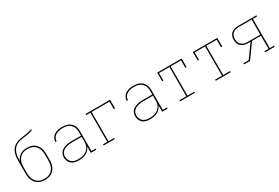

<svg xmlns="http://www.w3.org/2000/svg" viewBox="68 -1763 4063 2798"><g transform="rotate(-30 2100.0 -363.5)"><path d="M300 8Q272 8 244 2.5Q216 -3 191.5 -17Q167 -31 148.5 -52.5Q130 -74 118.5 -100Q107 -126 102.5 -154Q98 -182 98 -210V-312Q98 -336 98 -360.5Q98 -385 98 -409Q98 -439 99.5 -468.5Q101 -498 107.5 -527Q114 -556 127 -582.5Q140 -609 160 -630.5Q180 -652 206.5 -666Q233 -680 261.5 -687.5Q290 -695 319.5 -698.5Q349 -702 378 -706.5Q407 -711 436 -718Q465 -725 492 -735V-716Q467 -706 440.5 -699.5Q414 -693 387 -688.5Q360 -684 332.5 -681.5Q305 -679 278.5 -673Q252 -667 227 -655Q202 -643 182 -624.5Q162 -606 149 -581.5Q136 -557 129 -530.5Q122 -504 120 -476.5Q118 -449 118 -422Q118 -421 118 -420Q118 -419 118 -417Q129 -444 147.5 -466.5Q166 -489 190.5 -503.5Q215 -518 243 -524Q271 -530 300 -530Q328 -530 356 -524.5Q384 -519 408.5 -505Q433 -491 451.5 -469.5Q470 -448 481.5 -422Q493 -396 497.5 -368Q502 -340 502 -312V-210Q502 -182 497.5 -154Q493 -126 481.5 -100Q470 -74 451.5 -52.5Q433 -31 408.5 -17Q384 -3 356 2.5Q328 8 300 8ZM300 -11Q325 -11 350.5 -16Q376 -21 398 -34Q420 -47 436.5 -67Q453 -87 463 -110.5Q473 -134 477 -159.5Q481 -185 481 -210V-312Q481 -337 477 -362.5Q473 -388 463 -411.5Q453 -435 436.5 -455Q420 -475 398 -488Q376 -501 351 -506Q326 -511 300 -511Q275 -511 249.5 -506Q224 -501 202 -488Q180 -475 163.5 -455Q147 -435 137 -411.5Q127 -388 123 -362.5Q119 -337 119 -312V-210Q119 -185 123 -159.5Q127 -134 137 -110.5Q147 -87 163.5 -67Q180 -47 202 -34Q224 -21 249.5 -16Q275 -11 300 -11Z M869 8Q848 8 826.5 5.5Q805 3 785 -5Q765 -13 748 -26.5Q731 -40 720 -58Q709 -76 703.5 -97Q698 -118 698 -139Q698 -164 706.5 -188.5Q715 -213 732.5 -231Q750 -249 772.5 -260Q795 -271 819.5 -278Q844 -285 869 -287Q894 -289 919 -289H1073V-355Q1073 -377 1068.5 -399.5Q1064 -422 1053 -442Q1042 -462 1025 -477.5Q1008 -493 987 -502.5Q966 -512 943.5 -515.5Q921 -519 898 -519Q878 -519 858.5 -517Q839 -515 820 -509Q801 -503 783.5 -493Q766 -483 753 -468Q740 -453 732.5 -434Q725 -415 725 -395H704Q705 -417 712.5 -438.5Q720 -460 734.5 -477.5Q749 -495 768.5 -507Q788 -519 809.5 -526Q831 -533 853.5 -535.5Q876 -538 898 -538Q924 -538 949 -534Q974 -530 997.5 -519.5Q1021 -509 1040 -492Q1059 -475 1071.5 -452.5Q1084 -430 1089 -405Q1094 -380 1094 -355V-19H1164V0H1073V-106Q1061 -78 1039 -54.5Q1017 -31 989.5 -17Q962 -3 931 2.5Q900 8 869 8ZM872 -11Q897 -11 922.5 -15Q948 -19 971.5 -28.5Q995 -38 1015 -54Q1035 -70 1048.5 -91.5Q1062 -113 1067.5 -138.5Q1073 -164 1073 -189V-270H919Q897 -270 874.5 -268.5Q852 -267 830.5 -261.5Q809 -256 788.5 -246.5Q768 -237 751.5 -221.5Q735 -206 727 -184.5Q719 -163 719 -141Q719 -112 730.5 -85Q742 -58 764.5 -40.5Q787 -23 815.5 -17Q844 -11 872 -11Z M1289 0V-19H1360V-511H1289V-530H1702V-385H1681V-511H1380V-19H1476V0Z M2069 8Q2048 8 2026.5 5.5Q2005 3 1985 -5Q1965 -13 1948 -26.5Q1931 -40 1920 -58Q1909 -76 1903.5 -97Q1898 -118 1898 -139Q1898 -164 1906.5 -188.5Q1915 -213 1932.5 -231Q1950 -249 1972.5 -260Q1995 -271 2019.5 -278Q2044 -285 2069 -287Q2094 -289 2119 -289H2273V-355Q2273 -377 2268.5 -399.5Q2264 -422 2253 -442Q2242 -462 2225 -477.5Q2208 -493 2187 -502.5Q2166 -512 2143.5 -515.5Q2121 -519 2098 -519Q2078 -519 2058.5 -517Q2039 -515 2020 -509Q2001 -503 1983.5 -493Q1966 -483 1953 -468Q1940 -453 1932.5 -434Q1925 -415 1925 -395H1904Q1905 -417 1912.5 -438.5Q1920 -460 1934.5 -477.5Q1949 -495 1968.5 -507Q1988 -519 2009.5 -526Q2031 -533 2053.5 -535.5Q2076 -538 2098 -538Q2124 -538 2149 -534Q2174 -530 2197.5 -519.5Q2221 -509 2240 -492Q2259 -475 2271.5 -452.5Q2284 -430 2289 -405Q2294 -380 2294 -355V-19H2364V0H2273V-106Q2261 -78 2239 -54.5Q2217 -31 2189.5 -17Q2162 -3 2131 2.5Q2100 8 2069 8ZM2072 -11Q2097 -11 2122.5 -15Q2148 -19 2171.5 -28.5Q2195 -38 2215 -54Q2235 -70 2248.5 -91.5Q2262 -113 2267.5 -138.5Q2273 -164 2273 -189V-270H2119Q2097 -270 2074.5 -268.5Q2052 -267 2030.5 -261.5Q2009 -256 1988.5 -246.5Q1968 -237 1951.5 -221.5Q1935 -206 1927 -184.5Q1919 -163 1919 -141Q1919 -112 1930.5 -85Q1942 -58 1964.5 -40.5Q1987 -23 2015.5 -17Q2044 -11 2072 -11Z M2575 0V-19H2690V-511H2515V-385H2494V-530H2906V-385H2885V-511H2710V-19H2825V0Z M3175 0V-19H3290V-511H3115V-385H3094V-530H3506V-385H3485V-511H3310V-19H3425V0Z M3653 0V-19H3739L3898 -239H3857Q3837 -239 3816.5 -242Q3796 -245 3777.5 -253.5Q3759 -262 3743 -275Q3727 -288 3717 -306Q3707 -324 3702.5 -344Q3698 -364 3698 -385Q3698 -405 3702.5 -425.5Q3707 -446 3717 -463.5Q3727 -481 3743 -494.5Q3759 -508 3777.5 -516Q3796 -524 3816.5 -527Q3837 -530 3857 -530H4164V-511H4094V-19H4164V0H4003V-19H4073V-239H3923L3751 0ZM4073 -258V-511H3857Q3840 -511 3822 -508.5Q3804 -506 3788 -499Q3772 -492 3758 -480Q3744 -468 3735 -453Q3726 -438 3722.5 -420Q3719 -402 3719 -385Q3719 -367 3722.5 -349.5Q3726 -332 3735 -316.5Q3744 -301 3758 -289.5Q3772 -278 3788 -270.5Q3804 -263 3822 -260.5Q3840 -258 3857 -258Z"/></g></svg>

Font: Iosevka Slab Thin Extended
Style: Regular
Weight: 100
Width: 7
Monospace: yes
Designer: Belleve Invis
Foundry: Belleve Invis
Version: Version 11.1.1; ttfautohint (v1.8.3)